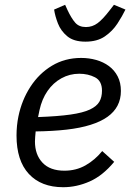

<svg xmlns="http://www.w3.org/2000/svg" viewBox="-20 -770 551 802"><path d="M244 12Q152 12 100.5 -43.5Q49 -99 49 -204Q49 -224 51 -244.5Q53 -265 57 -284Q71 -352 107 -407.5Q143 -463 197 -495.5Q251 -528 319 -528Q352 -528 382 -519.5Q412 -511 435 -494Q458 -477 471.5 -451Q485 -425 485 -390Q485 -356 471 -329Q457 -302 429 -282Q401 -262 358 -248.5Q315 -235 258 -228.5Q201 -222 129 -221Q128 -211 127 -199Q126 -187 126 -179Q126 -124 157.5 -90.5Q189 -57 249 -57Q298 -57 337.5 -79.5Q377 -102 407 -139L457 -94Q409 -36 354.5 -12Q300 12 244 12ZM311 -462Q271 -462 236.5 -443Q202 -424 178.5 -390Q155 -356 145 -310L139 -281Q222 -284 274.5 -291.5Q327 -299 355.5 -312.5Q384 -326 395 -345Q406 -364 406 -391Q406 -432 377 -447Q348 -462 311 -462ZM337 -596Q288 -596 261 -618.5Q234 -641 222 -672Q210 -703 206 -730L252 -750L262 -728Q278 -694 294 -675.5Q310 -657 339 -657Q366 -657 388 -673.5Q410 -690 439 -728L456 -750L504 -730Q491 -703 470.5 -671.5Q450 -640 418 -618Q386 -596 337 -596Z"/></svg>

Font: IBM Plex Sans Var
Style: Italic
Weight: 400
Italic angle: -11.31°
Designer: Mike Abbink, Paul van der Laan, Pieter van Rosmalen
Foundry: Bold Monday
Version: Version 1.001